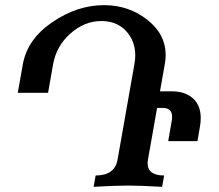

<svg xmlns="http://www.w3.org/2000/svg" viewBox="-20 -723 846 743"><path d="M607.4 0Q522.9 -4.9 476.6 -4.9Q422.4 -4.9 342.3 0L350.1 -43.9Q424.3 -43.9 435.1 -106L500 -474.1Q503.4 -492.2 503.4 -508.8Q503.4 -564.5 467.8 -603Q432.1 -641.6 372.1 -641.6Q307.1 -641.6 252.7 -593.5Q198.2 -545.4 185.5 -474.1L166 -363.8H48.8L68.4 -474.1Q85.4 -570.8 182.1 -637Q278.8 -703.1 382.8 -703.1Q477.1 -703.1 549.1 -647.2Q621.1 -591.3 621.1 -509.3Q621.1 -492.2 617.7 -474.1L599.1 -369.6H645Q696.3 -369.6 726.6 -342.5Q756.8 -315.4 756.8 -266.1Q756.8 -251 753.9 -233.9L744.1 -176.8H630.9L644.5 -254.9Q646 -263.7 646 -270.5Q646 -305.2 610.8 -305.2H587.9L552.7 -106Q551.3 -98.1 551.3 -91.3Q551.3 -43.9 615.2 -43.9Z"/></svg>

Font: Kelvinch
Style: Bold Italic
Weight: 700
Italic angle: -10°
Designer: Paul James Miller
Foundry: High-Logic / Made with FontCreator
Version: Version 3.30 September 23, 2016